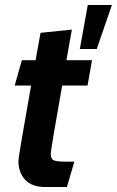

<svg xmlns="http://www.w3.org/2000/svg" viewBox="-20 -742 470 772"><path d="M54 -95Q54 -111 105 -398H39L68 -500H123L143 -610L269 -623L247 -500H350L332 -398H230Q184 -139 184 -124Q184 -103 196 -97.5Q208 -92 244 -92H279L249 10H163Q108 10 81 -19.5Q54 -49 54 -95ZM333 -722H430L369 -545H301Z"/></svg>

Font: Cabin
Style: Bold Italic
Weight: 700
Italic angle: -7°
Designer: Pablo Impallari
Foundry: Pablo Impallari. http://www.impallari.com Igino Marini. http://www.ikern.com
Version: Version 2.200